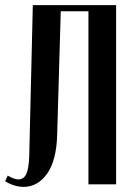

<svg xmlns="http://www.w3.org/2000/svg" viewBox="-25 -719 513 749"><path d="M5 -34Q17 -27 28 -23Q39 -19 48 -19Q68 -20 77.5 -40Q87 -60 89 -108L103 -699H428V0H320V-675H212L198 -192Q195 -92 158.5 -41Q122 10 67 10Q31 10 -5 -12Z"/></svg>

Font: Moniqa Extra Bold Narrow Heading
Style: Regular
Weight: 800
Width: 4
Designer: Rajesh Rajput
Foundry: Rajesh Rajput
Version: Version 1.000;December 15, 2022;FontCreator 14.0.0.2794 32-b